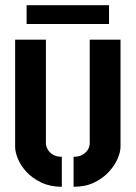

<svg xmlns="http://www.w3.org/2000/svg" viewBox="-20 -711 520 736"><path d="M82 -619V-691H398V-619ZM262 5V-110Q284 -110 297.5 -118.5Q311 -127 317.5 -138.5Q324 -150 324 -162V-559H442V-149Q442 -129 431 -103Q420 -77 397 -52Q374 -27 340.5 -11Q307 5 262 5ZM217 5Q173 5 139 -11Q105 -27 82.5 -51Q60 -75 49 -101.5Q38 -128 38 -148V-559H156V-162Q156 -151 162.5 -139Q169 -127 182.5 -118.5Q196 -110 217 -110Z"/></svg>

Font: Stick No Bills
Style: Bold
Weight: 700
Version: Version 2.000